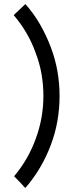

<svg xmlns="http://www.w3.org/2000/svg" viewBox="-20 -819 367 938"><path d="M104 -799Q83 -779 71 -768Q59 -757 54 -752Q49 -747 48 -746Q47 -745 47 -745Q82 -704 109 -658Q136 -612 154 -561Q174 -509 183 -456.5Q192 -404 192 -350Q192 -243 155 -142Q118 -40 49 42Q70 63 81 75Q92 87 96.5 92Q101 97 102.5 98Q104 99 104 99Q184 7 228 -110Q250 -168 260.5 -228Q271 -288 271 -350Q271 -412 260.5 -471.5Q250 -531 228 -589Q206 -647 175.5 -700Q145 -753 104 -799Z"/></svg>

Font: Unageo
Style: Regular
Weight: 400
Designer: Richard Sepsi
Foundry: Richard Sepsi
Version: Version 2.000